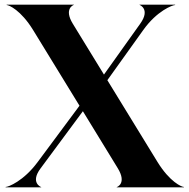

<svg xmlns="http://www.w3.org/2000/svg" viewBox="-20 -800 806 820"><path d="M478.5 0H765.5V-1.5C756 -1.5 705 -23 652.5 -108.5L438.5 -457.5L592 -672C650.5 -754 717 -778.5 728 -778.5V-780H576V-779C577 -779 623 -760.5 579 -699L424 -481.5L291 -698.5C251.5 -763 294 -779 295.5 -779V-780H8.5V-778.5C18 -778.5 69 -757 121.5 -671.5L319.5 -348.5L140.5 -107.5C80.5 -26.5 15.5 -1.5 4 -1.5V0H156V-1C155 -1 108 -20 153 -80.5L334 -325L483 -81.5C522.5 -17 480 -1 478.5 -1Z"/></svg>

Font: Beautique Display Medium
Style: Bold
Weight: 900
Designer: Nhat-Quang Ngo
Version: Version 1.100;Glyphs 3.2.3 (3260)